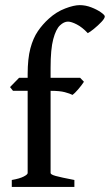

<svg xmlns="http://www.w3.org/2000/svg" viewBox="-20 -736 433 756"><path d="M392.6 -671.4Q392.6 -663.6 379.4 -649.7Q366.2 -635.7 350.3 -622.8Q334.5 -609.9 325.7 -605.5Q303.7 -628.9 282.2 -639.9Q260.7 -650.9 247.6 -650.9Q231.9 -650.9 216.1 -636Q200.2 -621.1 189.7 -582Q179.2 -543 179.2 -469.2V-429.7H295.4L310.5 -414.1Q301.8 -400.4 287.6 -384Q273.4 -367.7 265.6 -362.3Q254.9 -367.7 235.4 -373Q215.8 -378.4 179.2 -378.4V-54.7Q179.2 -48.8 199.2 -43.2Q219.2 -37.6 272.9 -27.3V0H26.4V-27.3Q57.6 -32.7 73.2 -40.8Q88.9 -48.8 88.9 -54.7V-378.4H31.2L19.5 -393.1L55.2 -429.7H88.9V-443.8Q88.9 -504.9 99.6 -545.4Q110.4 -585.9 129.2 -613.3Q147.9 -640.6 172.4 -662.6Q202.1 -689.5 236.6 -702.6Q271 -715.8 293.9 -715.8Q316.9 -715.8 339.6 -707Q362.3 -698.2 377.4 -687.5Q392.6 -676.8 392.6 -671.4Z"/></svg>

Font: Namdhinggo Medium
Style: Regular
Weight: 500
Designer: Victor Gaultney
Foundry: SIL International
Version: Version 3.001